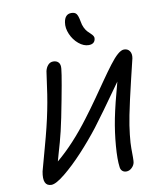

<svg xmlns="http://www.w3.org/2000/svg" viewBox="-104 -1108 939 1158"><g transform="rotate(-10 365.0 -529.0)"><path d="M483.9 -819.8Q453.1 -819.8 423.1 -844.7Q393.1 -869.6 376.7 -907.7Q360.4 -945.8 366.2 -980Q374 -1028.8 413.1 -1028.8Q434.6 -1028.8 444.1 -1016.8Q453.6 -1004.9 460 -969.2Q463.4 -946.8 471.9 -929.4Q480.5 -912.1 490 -902.3Q499.5 -892.6 508.3 -884.5Q517.1 -876.5 522 -868.2Q526.9 -859.9 524.9 -850.1Q519.5 -819.8 483.9 -819.8ZM116.2 -28.8Q60.1 -28.8 77.1 -118.2Q80.1 -131.3 115.2 -257.6Q150.4 -383.8 168 -473.1Q177.7 -520.5 185.5 -571Q193.4 -621.6 198.2 -660.4Q203.1 -699.2 205.1 -709Q210 -731 222.9 -745.4Q235.8 -759.8 254.9 -759.8Q275.4 -759.8 287.1 -747.1Q298.8 -734.4 295.9 -708Q291 -653.3 244.1 -418Q236.3 -378.9 226.6 -338.1Q216.8 -297.4 209.7 -272.2Q202.6 -247.1 192.1 -210.7Q181.6 -174.3 178.2 -161.1Q284.2 -249.5 388.2 -388.2Q424.3 -435.5 467.3 -496.8Q510.3 -558.1 538.8 -599.4Q567.4 -640.6 596.7 -679.4Q626 -718.3 648.4 -737.5Q670.9 -756.8 688 -756.8Q710.9 -756.8 722.4 -739.7Q733.9 -722.7 729 -695.8Q729 -695.3 698.7 -569.8Q668.5 -444.3 651.9 -360.8Q639.6 -298.8 633.8 -244.4Q627.9 -189.9 628.4 -162.6Q628.9 -135.3 628.7 -108.6Q628.4 -82 627 -76.2Q624 -58.6 608.9 -44.2Q593.8 -29.8 575.2 -29.8Q560.1 -29.8 550.3 -38.8Q540.5 -47.9 539.1 -63Q532.7 -109.4 539.3 -192.1Q545.9 -274.9 562 -356.9Q579.1 -442.4 615.2 -573.2Q481 -383.8 433.1 -321.8Q377.9 -251 317.1 -185.5Q256.3 -120.1 200.2 -74.5Q144 -28.8 116.2 -28.8Z"/></g></svg>

Font: Shantell Sans Bouncy
Style: Italic
Weight: 400
Italic angle: -11.31°
Designer: Stephen Nixon, Anya Danilova, Shantell Martin
Foundry: Arrow Type
Version: Version 1.006;[9816181b4]